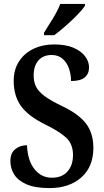

<svg xmlns="http://www.w3.org/2000/svg" viewBox="-20 -951 532 981"><path d="M233 10Q159 10 115 -9.5Q71 -29 52 -60.5Q33 -92 33 -128Q33 -169 58 -189Q83 -209 118 -209Q121 -131 156 -87Q191 -43 245 -43Q297 -43 325 -75Q353 -107 353 -159Q353 -216 317 -248.5Q281 -281 209 -316Q124 -358 87 -409.5Q50 -461 50 -538Q50 -595 77 -637Q104 -679 151 -701.5Q198 -724 256 -724Q316 -724 355.5 -707Q395 -690 415 -663Q435 -636 435 -607Q435 -574 413 -555.5Q391 -537 343 -537Q343 -570 332.5 -600.5Q322 -631 300 -650.5Q278 -670 244 -670Q201 -670 176.5 -642.5Q152 -615 152 -565Q152 -533 164 -508.5Q176 -484 206.5 -461Q237 -438 293 -411Q379 -371 418 -321.5Q457 -272 457 -195Q457 -99 395.5 -44.5Q334 10 233 10ZM205 -784Q226 -817 250.5 -857Q275 -897 288 -931H414V-921Q403 -904 376 -876Q349 -848 316.5 -819.5Q284 -791 257 -771H205Z"/></svg>

Font: Noto Serif Hebrew Condensed SemiBold
Style: Regular
Weight: 600
Width: 3
Designer: Monotype Design Team
Foundry: Monotype Imaging Inc.
Version: Version 2.004; ttfautohint (v1.8.4.7-5d5b)